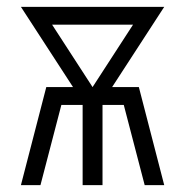

<svg xmlns="http://www.w3.org/2000/svg" viewBox="-20 -540 540 560"><path d="M41 0 115 -286H193L41 -520H459L307 -286H385L459 0H402L341 -234H279V0H221V-234H159L98 0ZM250 -286 368 -468H132Z"/></svg>

Font: Iosevka Fixed SS04 Light
Style: Regular
Weight: 300
Monospace: yes
Designer: Belleve Invis
Foundry: Belleve Invis
Version: Version 32.5.0